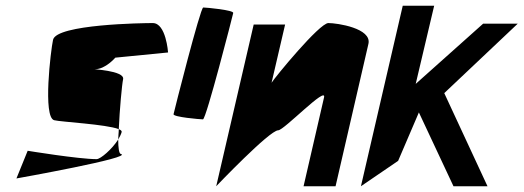

<svg xmlns="http://www.w3.org/2000/svg" viewBox="-20 -646 1816 666"><path d="M37 -27C37 -27 447 -100 399 -112C393 -113 390 -133 390 -162C369 -129 329 -94 315 -94C253 -94 76 -123 76 -123ZM164 -508C156 -472 128 -239 168 -229C191 -223 349 -215 392 -198C395 -266 403 -353 407 -371C414 -402 291 -406 310 -406C346 -406 380 -446 380 -446L563 -464C563 -464 556 -566 510 -566C476 -566 176 -562 164 -508ZM392 -198C392 -185 390 -173 390 -162C395 -171 400 -180 402 -188C403 -192 399 -195 392 -198Z M582 -250C580 -240 674 -232 684 -232C695 -232 787 -591 789 -601C791 -611 696 -620 685 -620C675 -620 584 -260 582 -250Z M730 0C730 0 915 -194 945 -194C965 -194 1114 -350 1104 -308L1033 0H1144L1258 -494C1270 -548 1150 -566 1119 -566C1088 -566 933 -377 922 -359L969 -561H860Z M1232 0 1361 -88 1433 -256 1553 0H1671L1521 -323L1776 -564H1656L1422 -355L1486 -626H1377Z"/></svg>

Font: Crazy Punk
Style: Obl
Weight: 400
Version: Version 1